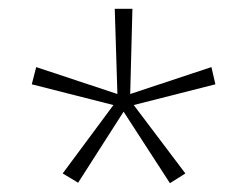

<svg xmlns="http://www.w3.org/2000/svg" viewBox="-20 -886 540 435"><path d="M280 -866H240L246 -673L62 -734L52 -695L237 -648L122 -493L157 -472L260 -633L365 -471L400 -493L283 -648L468 -695L459 -734L275 -673Z"/></svg>

Font: Noto Sans Telugu UI Condensed ExtraLight
Style: Regular
Weight: 200
Width: 3
Designer: Jelle Bosma - Monotype Design Team
Foundry: Monotype Imaging Inc.
Version: Version 2.005